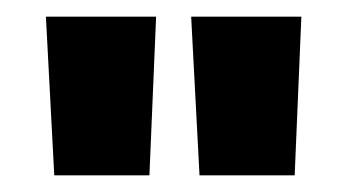

<svg xmlns="http://www.w3.org/2000/svg" viewBox="-20 -713 416 230"><path d="M35 -693H167L159 -503H45ZM209 -693H341L333 -503H219Z"/></svg>

Font: Niramit
Style: Bold
Weight: 700
Designer: Katatrad Aksorn Co.,Ltd.
Foundry: Cadson Demak Co.,Ltd.
Version: Version 1.001; ttfautohint (v1.6)